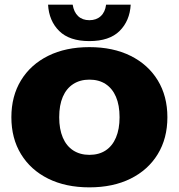

<svg xmlns="http://www.w3.org/2000/svg" viewBox="-20 -797 770 827"><path d="M365 10Q263 10 187.5 -27.5Q112 -65 70.5 -133Q29 -201 29 -292Q29 -383 70.5 -451Q112 -519 187.5 -556.5Q263 -594 365 -594Q467 -594 542.5 -556.5Q618 -519 659.5 -451Q701 -383 701 -292Q701 -201 659.5 -133Q618 -65 542.5 -27.5Q467 10 365 10ZM365 -130Q406 -130 435 -149Q464 -168 479.5 -204.5Q495 -241 495 -292Q495 -344 479.5 -380Q464 -416 435 -435Q406 -454 365 -454Q325 -454 295.5 -435Q266 -416 250.5 -380Q235 -344 235 -292Q235 -241 250.5 -204.5Q266 -168 295.5 -149Q325 -130 365 -130ZM365 -620Q279 -620 235 -663.5Q191 -707 187 -777H293Q298 -745 316.5 -727.5Q335 -710 365 -710Q395 -710 414 -727.5Q433 -745 437 -777H543Q539 -707 495 -663.5Q451 -620 365 -620Z"/></svg>

Font: Rokkitt Black
Style: Regular
Weight: 900
Designer: Vernon Adams
Foundry: Vernon Adams
Version: Version 3.103